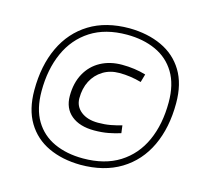

<svg xmlns="http://www.w3.org/2000/svg" viewBox="-104 -828 1025 956"><g transform="rotate(15 408.5 -350.0)"><path d="M388 10Q294 9 222.5 -24.5Q151 -58 111 -124.5Q71 -191 71 -290Q71 -417 115.5 -511.5Q160 -606 244.5 -658Q329 -710 450 -710Q544 -709 616.5 -675.5Q689 -642 729.5 -575.5Q770 -509 770 -409Q770 -283 725.5 -188.5Q681 -94 595.5 -42Q510 10 388 10ZM392 -24Q504 -24 580 -72Q656 -120 694.5 -205.5Q733 -291 733 -404Q733 -496 696.5 -556.5Q660 -617 595 -646.5Q530 -676 446 -676Q335 -676 259.5 -627.5Q184 -579 145.5 -493Q107 -407 107 -295Q107 -203 143 -143Q179 -83 243.5 -53.5Q308 -24 392 -24ZM410 -173Q335 -173 292 -208.5Q249 -244 249 -308Q249 -375 276 -424Q303 -473 351 -499Q399 -525 461 -525Q526 -525 584 -508L572 -466Q515 -482 459 -482Q411 -482 374.5 -459.5Q338 -437 318 -398.5Q298 -360 298 -309Q298 -267 331 -241Q364 -215 419 -215Q454 -215 483.5 -220.5Q513 -226 540 -234L545 -195Q518 -186 484 -179.5Q450 -173 410 -173Z"/></g></svg>

Font: Georama Expanded Light
Style: Italic
Weight: 300
Width: 7
Italic angle: -9°
Designer: Jean-Baptiste Levee
Foundry: Production Type
Version: Version 1.000